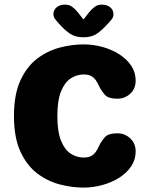

<svg xmlns="http://www.w3.org/2000/svg" viewBox="-20 -822 659 852"><path d="M350.5 10.5Q299.5 10.5 245.5 -3.5Q191.5 -17.5 145.2 -52.5Q99 -87.5 70.5 -149.5Q42 -211.5 42 -307Q42 -403 70.5 -465Q99 -527 145.2 -562Q191.5 -597 245.5 -611Q299.5 -625 350.5 -625Q393.5 -625 434.5 -613.8Q475.5 -602.5 509 -581.2Q542.5 -560 562.2 -530.5Q582 -501 582 -464.5Q582 -428.5 558 -406.2Q534 -384 500.5 -384Q460.5 -384 445 -401.8Q429.5 -419.5 419.5 -440Q413.5 -453.5 405.8 -465.2Q398 -477 385.2 -484.2Q372.5 -491.5 350.5 -491.5Q320.5 -491.5 294 -474.2Q267.5 -457 251 -416.8Q234.5 -376.5 234.5 -307Q234.5 -237.5 251 -197.2Q267.5 -157 294 -140Q320.5 -123 350.5 -123Q372.5 -123 385.2 -130.2Q398 -137.5 405.8 -149.2Q413.5 -161 419.5 -174.5Q429.5 -195 445 -212.8Q460.5 -230.5 500.5 -230.5Q534 -230.5 558 -208Q582 -185.5 582 -150Q582 -113.5 562 -83.8Q542 -54 508.5 -33Q475 -12 433.8 -0.8Q392.5 10.5 350.5 10.5ZM471.5 -731.5 461 -719.5Q434 -689 410.5 -672.8Q387 -656.5 350.5 -656.5Q314 -656.5 290 -672.8Q266 -689 239.5 -719.5L229 -731.5Q217 -745 217 -758.5Q217 -777.5 231.2 -789.5Q245.5 -801.5 268.5 -801.5Q287.5 -801.5 300.8 -791.5Q314 -781.5 325.5 -767L350.5 -735.5L375 -767Q386 -780.5 399.5 -791Q413 -801.5 432 -801.5Q455 -801.5 469.2 -789.5Q483.5 -777.5 483.5 -758.5Q483.5 -752.5 481 -745.5Q478.5 -738.5 471.5 -731.5Z"/></svg>

Font: Sono ExtraLight Monospace ExtraBold
Style: Regular
Weight: 800
Version: Version 2.112